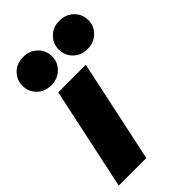

<svg xmlns="http://www.w3.org/2000/svg" viewBox="-233 -855 936 936"><g transform="rotate(-45 235.5 -386.5)"><path d="M369 -578Q324 -578 295.5 -606.5Q267 -635 267 -675Q267 -716 295.5 -744.5Q324 -773 369 -773Q413 -773 442 -744.5Q471 -716 471 -675Q471 -635 442 -606.5Q413 -578 369 -578ZM119 -578Q74 -578 45.5 -606.5Q17 -635 17 -675Q17 -716 45.5 -744.5Q74 -773 119 -773Q163 -773 192 -744.5Q221 -716 221 -675Q221 -635 192 -606.5Q163 -578 119 -578ZM5 0 118 -530H308L195 0Z"/></g></svg>

Font: Be Vietnam Pro Black
Style: Italic
Weight: 900
Italic angle: -12°
Designer: Lam Bao, Tony Le, Vietanh Nguyen
Foundry: Yellow Type Foundry
Version: Version 1.002; ttfautohint (v1.8.3)